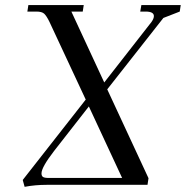

<svg xmlns="http://www.w3.org/2000/svg" viewBox="-20 -722 726 750"><path d="M68.8 -19 314.9 -333 172.9 -637.2Q161.6 -660.2 152.6 -668.5Q143.6 -676.8 122.1 -676.8H86.9L90.8 -702.1H307.1L303.2 -676.8H258.8L387.2 -399.9L571.8 -636.2Q581.1 -649.4 581.1 -659.2Q581.1 -676.8 548.8 -676.8H527.8L532.2 -702.1H686L682.1 -676.8L618.2 -651.9L398.9 -373L560.1 -25.9L556.2 0H162.1Q117.2 0 76.2 7.8ZM142.1 -44.9Q142.1 -34.7 147.9 -30.8Q153.8 -26.9 169.9 -26.9H457L327.1 -306.2L190.9 -131.8Q142.1 -68.4 142.1 -44.9Z"/></svg>

Font: Dihjauti
Style: Bold Italic
Weight: 700
Italic angle: -9°
Designer: T. Christopher White
Version: Version 3.0.0